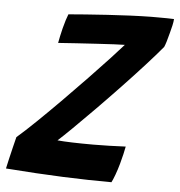

<svg xmlns="http://www.w3.org/2000/svg" viewBox="-64 -713 718 768"><g transform="rotate(5 295.0 -329.5)"><path d="M411.5 7Q323 7 217 2.8Q111 -1.5 -13.5 -11Q-10.5 -24.5 -5 -49Q0.5 -73.5 6.8 -98.5Q13 -123.5 17 -139.5Q49 -167 94 -210.5Q139 -254 188.5 -304Q238 -354 284.2 -402.2Q330.5 -450.5 365.8 -488.5Q401 -526.5 417 -545Q404.5 -545 374 -543.5Q343.5 -542 303.8 -539.5Q264 -537 223.5 -534.5Q183 -532 150.5 -529.5Q152.5 -540.5 156 -557.2Q159.5 -574 163.5 -589.5Q173 -626 181.5 -647Q209 -649.5 249.8 -652.5Q290.5 -655.5 336.8 -658.5Q383 -661.5 428.2 -663.5Q473.5 -665.5 511 -666Q521 -666 540 -666Q559 -666 577.2 -665.8Q595.5 -665.5 604 -665Q603.5 -654.5 600 -639Q596.5 -623.5 592.5 -609Q581.5 -565.5 574.5 -550.5Q548 -518.5 506.5 -472.8Q465 -427 417 -376.5Q369 -326 322.2 -278.5Q275.5 -231 238.2 -194.5Q201 -158 182 -141Q229 -136.5 326.5 -136.5Q357 -136.5 390.5 -137.5Q424 -138.5 456 -140Q454 -128.5 449.5 -109.2Q445 -90 439.5 -70Q433 -46.5 424.8 -24.2Q416.5 -2 411.5 7Z"/></g></svg>

Font: Grandstander SemiBold
Style: Italic
Weight: 600
Italic angle: -15°
Designer: Tyler Finck
Foundry: Etcetera Type Co
Version: Version 1.200; ttfautohint (v1.8.3)